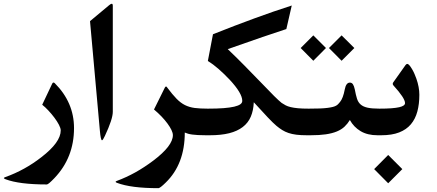

<svg xmlns="http://www.w3.org/2000/svg" viewBox="-80 -735 2295 1008"><path d="M308.6 -62.5Q308.6 92.3 205.6 200.2Q173.8 233.4 166 233.4Q21 233.4 -50.8 206.1Q-59.6 202.6 -59.6 199.7Q-59.6 197.3 -52.2 194.8Q50.3 158.2 137.2 90.3Q238.8 12.2 238.8 -50.3Q238.8 -62 229.5 -79.8Q220.2 -97.7 205.8 -116.9Q191.4 -136.2 174.3 -154.5Q157.2 -172.9 141.6 -185.1L194.3 -296.4Q197.3 -301.8 200.7 -301.8Q203.6 -301.8 207.5 -298.3Q308.6 -197.3 308.6 -62.5Z M512.2 -147.9Q512.2 -109.9 470.7 -21.5Q460 1.5 455.6 1.5Q448.7 1.5 444.3 -49.3L392.6 -624L492.7 -707.5Q502 -715.3 506.8 -715.3Q512.2 -715.3 512.2 -704.1Z M1001 -24.9Q977.1 -24.9 959.5 -25.9Q941.9 -26.9 929.2 -28.6Q916.5 -30.3 907.2 -33Q897.9 -35.6 890.1 -39.1Q890.1 126.5 790 223.6Q760.3 252.9 751.5 252.9Q607.9 252.9 534.7 225.1Q526.9 222.2 526.9 219.7Q526.9 216.8 533.2 214.8Q583 196.3 630.1 170.2Q677.2 144 724.6 108.4Q827.6 30.8 827.6 -25.4Q827.6 -37.1 820.1 -52.7Q812.5 -68.4 799.3 -86.4Q786.1 -104.5 768.1 -123.3Q750 -142.1 728.5 -160.2L785.6 -275.4Q788.6 -280.8 791.5 -280.8Q795.4 -280.8 797.9 -275.4Q825.2 -238.8 846.7 -216.8Q868.2 -194.8 891.1 -183.3Q914.1 -171.9 942.1 -168.2Q970.2 -164.6 1010.7 -164.6H1015.6Q1019.5 -164.6 1022.5 -158.4Q1025.4 -152.3 1027.1 -142.6Q1028.8 -132.8 1029.8 -120.4Q1030.8 -107.9 1030.8 -95.2Q1030.8 -82 1029.8 -69.3Q1028.8 -56.6 1027.1 -46.6Q1025.4 -36.6 1022.5 -30.8Q1019.5 -24.9 1015.6 -24.9Z M1530.8 -24.9Q1499 -24.9 1475.8 -27.8Q1452.6 -30.8 1434.6 -36.9Q1416.5 -43 1401.4 -52.5Q1386.2 -62 1371.6 -74.2Q1354.5 -88.4 1325.2 -119.4Q1295.9 -150.4 1252.4 -198.2Q1250.5 -154.8 1236.6 -122.3Q1222.7 -89.8 1194.3 -68.1Q1166 -46.4 1123.3 -35.6Q1080.6 -24.9 1021 -24.9H1006.3Q1002.4 -24.9 999.8 -30.8Q997.1 -36.6 995.4 -46.6Q993.7 -56.6 992.4 -69.1Q991.2 -81.5 991.2 -95.2Q991.2 -107.9 992.4 -120.6Q993.7 -133.3 995.4 -143.1Q997.1 -152.8 999.8 -158.7Q1002.4 -164.6 1006.3 -164.6H1011.2Q1059.6 -164.6 1093.8 -167.2Q1127.9 -169.9 1149.7 -175Q1171.4 -180.2 1181.6 -187.5Q1191.9 -194.8 1191.9 -205.6Q1191.9 -245.6 1125 -317.4Q1095.2 -348.6 1067.4 -373Q1039.6 -397.5 1011.2 -414.6L1038.1 -555.2Q1153.3 -601.1 1255.4 -638.4Q1357.4 -675.8 1451.7 -706.1L1423.3 -582.5Q1375 -566.9 1298.6 -540.8Q1222.2 -514.6 1115.7 -477.1Q1157.7 -437 1202.4 -391.8Q1247.1 -346.7 1296.9 -294.9Q1334 -255.9 1359.1 -231Q1384.3 -206.1 1398.4 -194.8Q1409.2 -187.5 1419.9 -181.9Q1430.7 -176.3 1446.3 -172.6Q1461.9 -168.9 1484.4 -166.7Q1506.8 -164.6 1540.5 -164.6H1545.4Q1549.3 -164.6 1552.2 -158.7Q1555.2 -152.8 1556.9 -143.1Q1558.6 -133.3 1559.6 -120.6Q1560.5 -107.9 1560.5 -95.2Q1560.5 -81.5 1559.6 -69.1Q1558.6 -56.6 1556.9 -46.6Q1555.2 -36.6 1552.2 -30.8Q1549.3 -24.9 1545.4 -24.9Z M1498.5 -482.9 1564.9 -549.3 1631.3 -482.9 1564.9 -416ZM1647 -482.9 1713.4 -549.3 1780.3 -482.9 1713.4 -416ZM1901.9 -24.9Q1849.1 -24.9 1813.2 -46.4Q1777.3 -67.9 1756.8 -105Q1744.6 -85 1728.5 -69.8Q1712.4 -54.7 1688.2 -44.7Q1664.1 -34.7 1630.6 -29.8Q1597.2 -24.9 1550.3 -24.9H1535.6Q1531.7 -24.9 1529.1 -30.8Q1526.4 -36.6 1524.7 -46.6Q1522.9 -56.6 1521.7 -69.1Q1520.5 -81.5 1520.5 -95.2Q1520.5 -107.9 1521.7 -120.6Q1522.9 -133.3 1524.7 -143.1Q1526.4 -152.8 1529.1 -158.7Q1531.7 -164.6 1535.6 -164.6H1540.5Q1575.2 -164.6 1599.4 -165.5Q1623.5 -166.5 1640.1 -168.7Q1656.7 -170.9 1667.2 -173.6Q1677.7 -176.3 1684.6 -180.2Q1691.4 -184.1 1695.8 -189Q1700.2 -193.8 1705.1 -199.7Q1721.2 -218.8 1730 -265.6Q1736.8 -301.3 1756.8 -301.3Q1767.1 -301.3 1772.9 -292.5Q1778.8 -283.7 1782.7 -265.6Q1788.1 -236.3 1794.2 -217Q1800.3 -197.8 1813.5 -186.3Q1826.7 -174.8 1849.6 -169.7Q1872.6 -164.6 1911.6 -164.6H1916.5Q1920.4 -164.6 1923.1 -158.7Q1925.8 -152.8 1927.5 -143.1Q1929.2 -133.3 1930.4 -120.6Q1931.6 -107.9 1931.6 -95.2Q1931.6 -81.5 1930.4 -69.1Q1929.2 -56.6 1927.5 -46.6Q1925.8 -36.6 1923.1 -30.8Q1920.4 -24.9 1916.5 -24.9Z M2032.2 152.8 1958 227.1 1884.3 152.8 1958 78.6ZM2121.6 -237.3Q2121.6 -189 2111.1 -149.7Q2100.6 -110.4 2077.1 -82.5Q2053.7 -54.7 2015.6 -39.8Q1977.5 -24.9 1921.4 -24.9H1906.7Q1902.8 -24.9 1900.1 -30.8Q1897.5 -36.6 1895.8 -46.6Q1894 -56.6 1892.8 -69.1Q1891.6 -81.5 1891.6 -95.2Q1891.6 -107.9 1892.8 -120.6Q1894 -133.3 1895.8 -143.1Q1897.5 -152.8 1900.1 -158.7Q1902.8 -164.6 1906.7 -164.6H1911.6Q1948.7 -164.6 1974.4 -166.5Q2000 -168.5 2015.9 -172.1Q2031.7 -175.8 2039.1 -181.2Q2046.4 -186.5 2046.4 -193.8Q2046.4 -219.7 1985.4 -286.6Q1981.9 -290.5 1981.9 -294.9Q1981.9 -299.8 1985.4 -303.7L2048.8 -393.1Q2053.2 -399.4 2058.1 -399.4Q2063.5 -399.4 2070.1 -391.4Q2076.7 -383.3 2083.5 -371.8Q2090.3 -360.4 2096.2 -346.7Q2102.1 -333 2106 -321.8Q2121.6 -277.3 2121.6 -237.3Z"/></svg>

Font: XB Kayhan
Style: Bold
Weight: 700
Designer: Behnam
Foundry: Irmug
Version: Version 7.300 2009